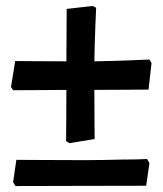

<svg xmlns="http://www.w3.org/2000/svg" viewBox="-20 -528 546 645"><path d="M213 -47 298 -61C298 -61 297 -147 297 -226C358 -226 418 -227 479 -227L489 -316L482 -328C482 -328 376 -323 297 -322C298 -400 303 -502 303 -502L291 -508L204 -498C204 -440 203 -381 203 -322C122 -322 31 -323 31 -323L17 -236L24 -225C24 -225 120 -225 203 -226C203 -144 202 -54 202 -54ZM32 97C117 97 320 96 471 96L482 20L474 6C474 6 445 8 392 8C352 9 305 10 267 10C184 10 69 9 35 9L24 84Z"/></svg>

Font: Alegreya SC
Style: Bold
Weight: 700
Designer: Juan Pablo del Peral
Foundry: Huerta Tipografica
Version: Version 2.007;PS 002.007;hotconv 1.0.88;makeotf.lib2.5.64775